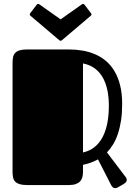

<svg xmlns="http://www.w3.org/2000/svg" viewBox="-20 -957 686 993"><path d="M486.8 -132.8Q468.3 -122.6 449 -115.7Q429.7 -108.9 409.2 -104.5V-67.9Q409.2 -52.2 405.8 -39.8Q402.3 -27.3 393.8 -18.6Q385.3 -9.8 371.3 -4.9Q357.4 0 336.4 0H120.1Q96.7 0 82 -4.4Q67.4 -8.8 59.1 -17.1Q50.8 -25.4 47.9 -38.1Q44.9 -50.8 44.9 -67.9V-632.8Q44.9 -649.9 47.9 -662.6Q50.8 -675.3 59.1 -683.8Q67.4 -692.4 82 -696.8Q96.7 -701.2 120.1 -701.2H337.9Q373 -701.2 407 -695.3Q440.9 -689.5 471.4 -676.5Q502 -663.6 527.6 -642.1Q553.2 -620.6 572 -589.1Q590.8 -557.6 601.3 -515.6Q611.8 -473.6 611.8 -418.9Q611.8 -372.1 606 -334Q600.1 -295.9 589.8 -265.1Q579.6 -234.4 565.2 -210.7Q550.8 -187 533.2 -168.9L630.9 -40Q635.7 -33.2 635.7 -26.9Q635.7 -19.5 630.6 -14.2Q625.5 -8.8 619.6 -5.4L590.3 11.7Q586.9 13.7 583.3 14.9Q579.6 16.1 575.7 16.1Q570.3 16.1 564.9 12.7Q559.6 9.3 555.2 1ZM543 -410.2Q543 -454.1 535.2 -491.2Q527.3 -528.3 511.2 -556.6Q495.1 -585 469.7 -603.5Q444.3 -622.1 409.2 -628.9V-168.5Q444.3 -176.3 469.7 -197Q495.1 -217.8 511.2 -249Q527.3 -280.3 535.2 -321Q543 -361.8 543 -410.2ZM402.8 -934.1Q404.8 -935.1 406.2 -936Q407.7 -937 409.2 -937Q413.6 -937 417.5 -932.1L450.2 -889.2Q453.1 -885.3 453.1 -882.3Q453.1 -878.4 448.7 -875L300.3 -749Q298.8 -748 297.4 -747.1Q295.9 -746.1 293.5 -746.1Q291 -746.1 289.6 -747.1Q288.1 -748 286.6 -749L138.2 -875Q133.8 -878.4 133.8 -882.3Q133.8 -885.3 136.7 -889.2L169.4 -932.1Q171.9 -935.1 173.6 -936Q175.3 -937 177.7 -937Q179.2 -937 180.7 -936Q182.1 -935.1 184.1 -934.1L293.5 -856.9Z"/></svg>

Font: Fascinate
Style: Regular
Weight: 900
Designer: Astigmatic (AOETI)
Foundry: Astigmatic (AOETI)
Version: Version 1.000